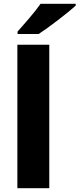

<svg xmlns="http://www.w3.org/2000/svg" viewBox="-20 -997 421 1017"><path d="M381 -967V-977H195C164 -932 106 -867 73 -830V-817H185C238 -851 339 -929 381 -967ZM241 0V-760H72V0Z"/></svg>

Font: Noto Sans Telugu ExtraBold
Style: Regular
Weight: 800
Designer: Jelle Bosma - Monotype Design Team
Foundry: Monotype Imaging Inc.
Version: Version 2.005